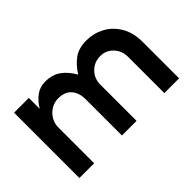

<svg xmlns="http://www.w3.org/2000/svg" viewBox="-77 -801 1095 1095"><g transform="rotate(-45 471.0 -253.5)"><path d="M649 -398Q600 -398 567 -364.5Q534 -331 534 -282V10H416V-282Q416 -334 389 -365.5Q362 -397 308 -397Q278 -397 251.5 -381.5Q225 -366 208.5 -339Q192 -312 192 -279V10H73V-517H192V-429Q216 -470 249 -493.5Q282 -517 322 -517Q380 -517 418 -490Q456 -463 485 -412Q516 -461 555 -489Q594 -517 656 -517Q714 -517 764.5 -490Q815 -463 846 -410.5Q877 -358 877 -285V10H758V-282Q758 -331 726.5 -364.5Q695 -398 649 -398Z"/></g></svg>

Font: SUIT
Style: Bold
Weight: 700
Designer: Sunn Youn; Korean Glyphs from Source Han Sans (Sandoll Communications; Soo-young Jang, Joo-yeon Kang)
Foundry: Sunn
Version: Version 1.150